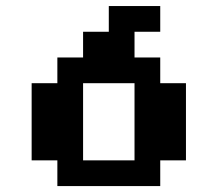

<svg xmlns="http://www.w3.org/2000/svg" viewBox="-20 -628 734 648"><path d="M260.4 -86.8H434V-347.2H260.4ZM434 -434H520.8V-347.2H607.6V-86.8H520.8V0H173.6V-86.8H86.8V-347.2H173.6V-434H260.4V-520.8H347.2V-607.6H520.8V-520.8H434Z"/></svg>

Font: 8-bit Operator+ 8
Style: Bold
Weight: 700
Designer: GrandChaos9000
Version: Version 1.3.0 - August 1, 2014